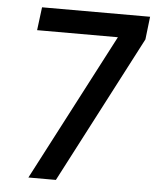

<svg xmlns="http://www.w3.org/2000/svg" viewBox="-51 -744 636 786"><g transform="rotate(5 267.0 -350.5)"><path d="M95 -1 410 -605H78L90 -700H534L523 -606L208 -1Z"/></g></svg>

Font: Inclusive Sans Medium
Style: Italic
Weight: 500
Italic angle: -7°
Designer: Olivia King
Foundry: Olivia King
Version: Version 2.004